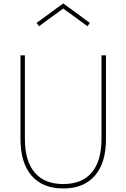

<svg xmlns="http://www.w3.org/2000/svg" viewBox="-20 -1068 726 1103"><path d="M97.7 -270V-750H123V-270Q123 -143.1 179.2 -76.9Q235.4 -10.7 343.3 -10.7Q451.2 -10.7 507.1 -76.9Q563 -143.1 563 -270V-750H588.9V-270Q588.9 -132.8 525.4 -59.1Q461.9 14.6 343.3 14.6Q224.6 14.6 161.1 -59.1Q97.7 -132.8 97.7 -270ZM190.4 -936.5 343.3 -1048.3 496.1 -936.5 482.4 -917.5 343.3 -1019 204.1 -917.5Z"/></svg>

Font: Spartan MB Thin
Style: Regular
Weight: 100
Designer: Matt Bailey, Mirko Velimirovic
Foundry: Matt Bailey
Version: Version 1.005